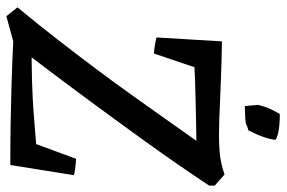

<svg xmlns="http://www.w3.org/2000/svg" viewBox="-164 -700 876 587"><g transform="rotate(90 273.5 -406.0)"><path d="M29 12 2 -22Q55 -86 101.5 -146Q148 -206 190 -262Q232 -318 271.5 -373.5Q311 -429 350 -484Q389 -539 429 -596L439 -569Q398 -569 353.5 -568Q309 -567 266 -566Q223 -565 185 -563L143 -439Q139 -439 127.5 -440.5Q116 -442 106.5 -444Q97 -446 94 -447L106 -647Q130 -647 159 -646Q188 -645 220 -644Q252 -643 283 -641.5Q314 -640 341.5 -639Q369 -638 389 -638Q431 -638 457.5 -641.5Q484 -645 513 -655L547 -625V-608Q484 -513 413.5 -415Q343 -317 273 -222.5Q203 -128 138 -43L115 -65Q240 -65 320 -71Q400 -77 420 -79L465 -201Q471 -201 481 -200Q491 -199 501 -197.5Q511 -196 515 -194L484 0Q417 0 356.5 -1Q296 -2 246 -3.5Q196 -5 160 -6.5Q124 -8 106 -9ZM304 -717Q303 -723 302.5 -730Q302 -737 301.5 -744Q301 -751 300 -756Q303 -771 308.5 -785Q314 -799 320 -809.5Q326 -820 328 -824Q347 -824 363 -822.5Q379 -821 390 -818Q401 -815 407 -811Q405 -793 399 -776Q393 -759 387 -746.5Q381 -734 378 -728Q374 -727 368.5 -725Q363 -723 356 -720Q344 -718 331.5 -718Q319 -718 304 -717Z"/></g></svg>

Font: Labrada Medium
Style: Italic
Weight: 500
Italic angle: -7°
Designer: Mercedes Jáuregui
Foundry: Omnibus-Type Team
Version: Version 1.000